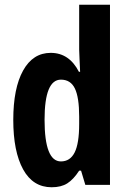

<svg xmlns="http://www.w3.org/2000/svg" viewBox="-20 -780 540 810"><path d="M198 10Q119 10 77.5 -65.5Q36 -141 36 -274Q36 -408 77.5 -482.5Q119 -557 194 -557Q272 -557 313 -477H318Q317 -509 315.5 -531.5Q314 -554 314 -570V-760H444V0H340L322 -60H314Q290 -23 264 -6.5Q238 10 198 10ZM237 -99Q276 -99 295 -137Q314 -175 314 -257V-288Q314 -369 296 -406.5Q278 -444 237 -444Q168 -444 168 -275Q168 -99 237 -99Z"/></svg>

Font: Noto Sans Armenian ExtraCondensed
Style: Bold
Weight: 700
Width: 2
Designer: Monotype Design Team
Foundry: Monotype Imaging Inc.
Version: Version 2.008; ttfautohint (v1.8.4.7-5d5b)